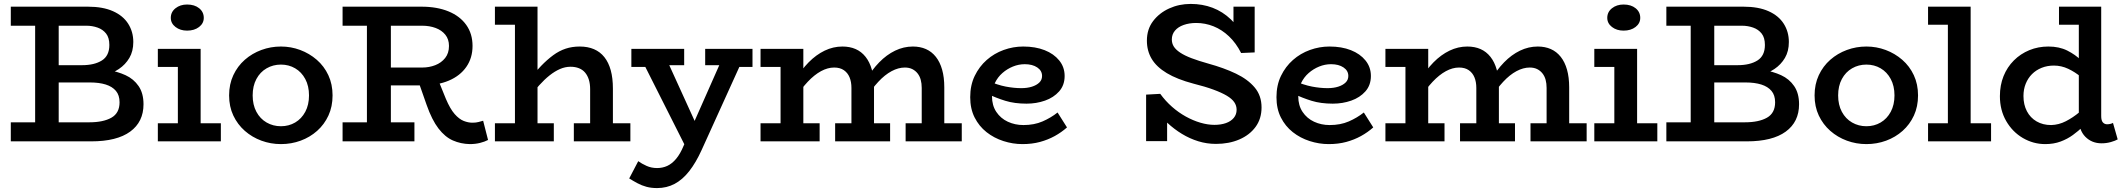

<svg xmlns="http://www.w3.org/2000/svg" viewBox="-20 -720 10826 978"><path d="M35 0V-97H435Q506 -97 547.5 -120.5Q589 -144 589 -199Q589 -235 570.5 -257Q552 -279 518.5 -289.5Q485 -300 438 -300H239V-388H398Q461 -388 499 -412Q537 -436 537 -491Q537 -528 520.5 -549Q504 -570 477 -579.5Q450 -589 420 -589H35V-686H428Q504 -686 555.5 -663Q607 -640 633 -599Q659 -558 659 -506Q659 -459 639 -425Q619 -391 585.5 -368.5Q552 -346 511 -336Q470 -326 431 -326V-371Q480 -371 529 -363.5Q578 -356 619.5 -337Q661 -318 686 -281.5Q711 -245 711 -189Q711 -99 643 -49.5Q575 0 445 0ZM159 -54V-631H279V-54Z M886 -28V-471H1002V-28ZM784 0V-92H1105V0ZM784 -379V-471H973V-379ZM933 -564Q898 -564 874 -582.5Q850 -601 850 -629Q850 -659 874 -678Q898 -697 933 -697Q971 -697 994.5 -678Q1018 -659 1018 -629Q1018 -601 994 -582.5Q970 -564 933 -564Z M1411 14Q1359 14 1311.5 -3.5Q1264 -21 1227 -53.5Q1190 -86 1168.5 -131.5Q1147 -177 1147 -234Q1147 -291 1168.5 -337Q1190 -383 1227 -415.5Q1264 -448 1311.5 -465.5Q1359 -483 1411 -483Q1462 -483 1509 -465.5Q1556 -448 1593.5 -415.5Q1631 -383 1652.5 -337Q1674 -291 1674 -234Q1674 -177 1653 -131.5Q1632 -86 1595.5 -53.5Q1559 -21 1511.5 -3.5Q1464 14 1411 14ZM1411 -77Q1451 -77 1483.5 -96Q1516 -115 1535 -150.5Q1554 -186 1554 -234Q1554 -282 1535 -317.5Q1516 -353 1483.5 -372Q1451 -391 1411 -391Q1371 -391 1338 -372Q1305 -353 1286 -317.5Q1267 -282 1267 -234Q1267 -186 1286 -150.5Q1305 -115 1338 -96Q1371 -77 1411 -77Z M1930 -285V-376H2131Q2166 -376 2197 -388Q2228 -400 2247.5 -424.5Q2267 -449 2267 -486Q2267 -520 2248.5 -543Q2230 -566 2199 -577.5Q2168 -589 2131 -589H1725V-686H2127Q2206 -686 2264.5 -662Q2323 -638 2355 -593Q2387 -548 2387 -486Q2387 -425 2355.5 -379.5Q2324 -334 2266.5 -309.5Q2209 -285 2130 -285ZM1725 0V-97H2091V0ZM1849 -54V-630H1971V-54ZM2373 14Q2327 13 2287 -4.5Q2247 -22 2213.5 -65.5Q2180 -109 2153 -186L2113 -300L2212 -313L2251 -217Q2273 -165 2296 -139Q2319 -113 2342 -104Q2365 -95 2386 -95Q2405 -95 2417.5 -98.5Q2430 -102 2441 -105L2466 -7Q2449 2 2425 8Q2401 14 2373 14Z M2986 0V-266Q2986 -293 2979.5 -314Q2973 -335 2960.5 -350Q2948 -365 2929 -372.5Q2910 -380 2886 -380Q2859 -380 2832.5 -368.5Q2806 -357 2779.5 -336Q2753 -315 2726.5 -285.5Q2700 -256 2672 -219V-310Q2705 -352 2736 -384Q2767 -416 2797.5 -438.5Q2828 -461 2861 -472Q2894 -483 2933 -483Q2974 -483 3005.5 -469.5Q3037 -456 3058.5 -429Q3080 -402 3091 -362Q3102 -322 3102 -268V0ZM2501 0V-92H2801V0ZM2903 0V-92H3191V0ZM2718 -686V0H2603V-594H2501V-686Z M3327 238Q3297 238 3273 231.5Q3249 225 3227.5 213.5Q3206 202 3185 189L3231 101Q3249 114 3273.5 125Q3298 136 3327 136Q3355 136 3379 125Q3403 114 3424 89Q3445 64 3462 23L3673 -454H3780L3554 44Q3525 108 3491 151.5Q3457 195 3416.5 216.5Q3376 238 3327 238ZM3486 55 3246 -421H3374L3563 -6ZM3196 -379V-471H3465V-388H3306L3302 -379ZM3572 -388V-471H3813V-379H3709L3706 -388Z M3854 -379V-471H4037V-379ZM3956 -28V-471H4072V-28ZM3854 0V-92H4155V0ZM4317 -28V-272Q4317 -303 4307.5 -326Q4298 -349 4278.5 -362.5Q4259 -376 4229 -376Q4196 -376 4162 -357.5Q4128 -339 4094.5 -303.5Q4061 -268 4030 -218V-310Q4061 -364 4099 -402.5Q4137 -441 4180.5 -462Q4224 -483 4271 -483Q4309 -483 4338.5 -470Q4368 -457 4389 -430.5Q4410 -404 4421 -365Q4432 -326 4432 -275V-28ZM4234 0V-92H4514V0ZM4675 -28V-272Q4675 -295 4670 -313.5Q4665 -332 4654 -346Q4643 -360 4627 -368Q4611 -376 4589 -376Q4556 -376 4521.5 -357.5Q4487 -339 4454 -303.5Q4421 -268 4389 -218V-310Q4421 -364 4458.5 -402.5Q4496 -441 4539.5 -462Q4583 -483 4630 -483Q4667 -483 4696.5 -470Q4726 -457 4747 -430.5Q4768 -404 4779 -365Q4790 -326 4790 -275V-28ZM4593 0V-92H4879V0Z M5188 14Q5139 14 5091 -1.5Q5043 -17 5005 -47Q4967 -77 4944.5 -121.5Q4922 -166 4922 -225Q4922 -286 4945 -333.5Q4968 -381 5006 -414.5Q5044 -448 5092.5 -465.5Q5141 -483 5192 -483Q5254 -483 5301 -464.5Q5348 -446 5375.5 -412Q5403 -378 5403 -333Q5403 -286 5375 -254.5Q5347 -223 5303 -207.5Q5259 -192 5209 -192Q5148 -192 5101 -206.5Q5054 -221 5008 -243V-310Q5061 -287 5103 -279Q5145 -271 5182 -271Q5213 -271 5236.5 -278.5Q5260 -286 5274 -299.5Q5288 -313 5288 -333Q5288 -360 5263.5 -376.5Q5239 -393 5200 -393Q5169 -393 5139.5 -381Q5110 -369 5086 -348Q5062 -327 5047.5 -297Q5033 -267 5033 -229Q5033 -183 5055 -150Q5077 -117 5113.5 -100Q5150 -83 5193 -83Q5248 -83 5290.5 -101.5Q5333 -120 5367 -147L5415 -71Q5387 -46 5352.5 -27Q5318 -8 5277.5 3Q5237 14 5188 14Z M6174 13Q6127 13 6083.5 -0.5Q6040 -14 6000.5 -38Q5961 -62 5926 -94.5Q5891 -127 5860 -164L5925 -155V-1H5818V-238L5890 -242Q5917 -205 5950 -176Q5983 -147 6020 -126.5Q6057 -106 6094.5 -95Q6132 -84 6166 -84Q6199 -84 6224.5 -93Q6250 -102 6264.5 -119.5Q6279 -137 6279 -161Q6279 -182 6267 -199.5Q6255 -217 6229 -232.5Q6203 -248 6161 -263.5Q6119 -279 6059 -294Q5976 -316 5923.5 -347.5Q5871 -379 5846.5 -420Q5822 -461 5822 -513Q5822 -571 5853.5 -612.5Q5885 -654 5935.5 -677Q5986 -700 6045 -700Q6105 -700 6156.5 -680.5Q6208 -661 6250 -621Q6292 -581 6322 -519L6263 -530V-686H6371V-453L6302 -450Q6276 -501 6240 -535Q6204 -569 6161.5 -586Q6119 -603 6073 -603Q6038 -603 6009.5 -593Q5981 -583 5965 -564Q5949 -545 5949 -519Q5949 -499 5959 -483Q5969 -467 5991.5 -452Q6014 -437 6049.5 -423.5Q6085 -410 6135 -396Q6215 -374 6275.5 -345Q6336 -316 6371 -274.5Q6406 -233 6406 -173Q6406 -115 6375.5 -73.5Q6345 -32 6292.5 -9.5Q6240 13 6174 13Z M6748 14Q6699 14 6651 -1.5Q6603 -17 6565 -47Q6527 -77 6504.5 -121.5Q6482 -166 6482 -225Q6482 -286 6505 -333.5Q6528 -381 6566 -414.5Q6604 -448 6652.5 -465.5Q6701 -483 6752 -483Q6814 -483 6861 -464.5Q6908 -446 6935.5 -412Q6963 -378 6963 -333Q6963 -286 6935 -254.5Q6907 -223 6863 -207.5Q6819 -192 6769 -192Q6708 -192 6661 -206.5Q6614 -221 6568 -243V-310Q6621 -287 6663 -279Q6705 -271 6742 -271Q6773 -271 6796.5 -278.5Q6820 -286 6834 -299.5Q6848 -313 6848 -333Q6848 -360 6823.5 -376.5Q6799 -393 6760 -393Q6729 -393 6699.5 -381Q6670 -369 6646 -348Q6622 -327 6607.5 -297Q6593 -267 6593 -229Q6593 -183 6615 -150Q6637 -117 6673.5 -100Q6710 -83 6753 -83Q6808 -83 6850.5 -101.5Q6893 -120 6927 -147L6975 -71Q6947 -46 6912.5 -27Q6878 -8 6837.5 3Q6797 14 6748 14Z M7037 -379V-471H7220V-379ZM7139 -28V-471H7255V-28ZM7037 0V-92H7338V0ZM7500 -28V-272Q7500 -303 7490.5 -326Q7481 -349 7461.5 -362.5Q7442 -376 7412 -376Q7379 -376 7345 -357.5Q7311 -339 7277.5 -303.5Q7244 -268 7213 -218V-310Q7244 -364 7282 -402.5Q7320 -441 7363.5 -462Q7407 -483 7454 -483Q7492 -483 7521.5 -470Q7551 -457 7572 -430.5Q7593 -404 7604 -365Q7615 -326 7615 -275V-28ZM7417 0V-92H7697V0ZM7858 -28V-272Q7858 -295 7853 -313.5Q7848 -332 7837 -346Q7826 -360 7810 -368Q7794 -376 7772 -376Q7739 -376 7704.5 -357.5Q7670 -339 7637 -303.5Q7604 -268 7572 -218V-310Q7604 -364 7641.5 -402.5Q7679 -441 7722.5 -462Q7766 -483 7813 -483Q7850 -483 7879.5 -470Q7909 -457 7930 -430.5Q7951 -404 7962 -365Q7973 -326 7973 -275V-28ZM7776 0V-92H8062V0Z M8203 -28V-471H8319V-28ZM8101 0V-92H8422V0ZM8101 -379V-471H8290V-379ZM8250 -564Q8215 -564 8191 -582.5Q8167 -601 8167 -629Q8167 -659 8191 -678Q8215 -697 8250 -697Q8288 -697 8311.5 -678Q8335 -659 8335 -629Q8335 -601 8311 -582.5Q8287 -564 8250 -564Z M8468 0V-97H8868Q8939 -97 8980.5 -120.5Q9022 -144 9022 -199Q9022 -235 9003.5 -257Q8985 -279 8951.5 -289.5Q8918 -300 8871 -300H8672V-388H8831Q8894 -388 8932 -412Q8970 -436 8970 -491Q8970 -528 8953.5 -549Q8937 -570 8910 -579.5Q8883 -589 8853 -589H8468V-686H8861Q8937 -686 8988.5 -663Q9040 -640 9066 -599Q9092 -558 9092 -506Q9092 -459 9072 -425Q9052 -391 9018.5 -368.5Q8985 -346 8944 -336Q8903 -326 8864 -326V-371Q8913 -371 8962 -363.5Q9011 -356 9052.5 -337Q9094 -318 9119 -281.5Q9144 -245 9144 -189Q9144 -99 9076 -49.5Q9008 0 8878 0ZM8592 -54V-631H8712V-54Z M9487 14Q9435 14 9387.5 -3.5Q9340 -21 9303 -53.5Q9266 -86 9244.5 -131.5Q9223 -177 9223 -234Q9223 -291 9244.5 -337Q9266 -383 9303 -415.5Q9340 -448 9387.5 -465.5Q9435 -483 9487 -483Q9538 -483 9585 -465.5Q9632 -448 9669.5 -415.5Q9707 -383 9728.5 -337Q9750 -291 9750 -234Q9750 -177 9729 -131.5Q9708 -86 9671.5 -53.5Q9635 -21 9587.5 -3.5Q9540 14 9487 14ZM9487 -77Q9527 -77 9559.5 -96Q9592 -115 9611 -150.5Q9630 -186 9630 -234Q9630 -282 9611 -317.5Q9592 -353 9559.5 -372Q9527 -391 9487 -391Q9447 -391 9414 -372Q9381 -353 9362 -317.5Q9343 -282 9343 -234Q9343 -186 9362 -150.5Q9381 -115 9414 -96Q9447 -77 9487 -77Z M9902 -28V-686H10018V-28ZM9801 0V-92H10122V0ZM9801 -594V-686H10011V-594Z M10398 14Q10337 14 10284 -17Q10231 -48 10199 -103.5Q10167 -159 10167 -230Q10167 -286 10185.5 -332Q10204 -378 10238 -412Q10272 -446 10317 -464.5Q10362 -483 10414 -483Q10469 -483 10510 -462.5Q10551 -442 10581 -412.5Q10611 -383 10633 -355V-273Q10611 -302 10580.5 -327.5Q10550 -353 10515 -369.5Q10480 -386 10442 -386Q10408 -386 10379.5 -374.5Q10351 -363 10330.5 -342.5Q10310 -322 10298.5 -293.5Q10287 -265 10287 -231Q10287 -187 10304.5 -153.5Q10322 -120 10354 -101.5Q10386 -83 10428 -83Q10467 -84 10503 -102.5Q10539 -121 10572 -148.5Q10605 -176 10632 -204V-117Q10614 -98 10590.5 -75.5Q10567 -53 10539 -32.5Q10511 -12 10476 1Q10441 14 10398 14ZM10685 10Q10635 10 10602 -23.5Q10569 -57 10569 -119V-686H10683V-129Q10683 -106 10691.5 -96.5Q10700 -87 10713 -87Q10722 -87 10730 -89Q10738 -91 10743 -94L10767 -10Q10755 -3 10732.5 3.5Q10710 10 10685 10ZM10468 -594V-686H10672V-594Z"/></svg>

Font: BioRhyme SemiBold
Style: Regular
Weight: 600
Designer: Aoife Mooney
Foundry: Aoife Mooney Type
Version: Version 1.600;gftools[0.9.33]